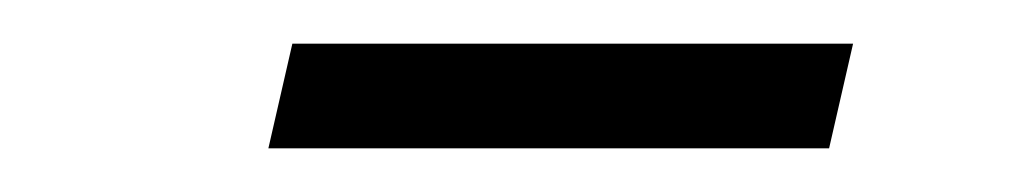

<svg xmlns="http://www.w3.org/2000/svg" viewBox="-20 -709 469 88"><path d="M371 -689 360 -641H103L114 -689Z"/></svg>

Font: Nacelle Light
Style: Italic
Weight: 300
Italic angle: -12°
Designer: Sora Sagano
Foundry: Sora Sagano
Version: Version 1.000;FEAKit 1.0